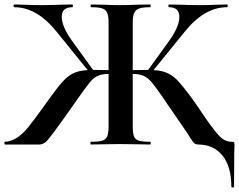

<svg xmlns="http://www.w3.org/2000/svg" viewBox="-31 -645 1067 857"><path d="M291.5 -612.8Q244.6 -612.8 244.6 -569.8Q244.6 -526.9 290.5 -462.9L384.3 -333H385.3Q426.3 -333 453.6 -332V-543.9Q453.6 -573.7 447.5 -587.9Q441.4 -602.1 425.5 -607.4Q409.7 -612.8 375.5 -612.8Q373.5 -612.8 373.5 -618.9Q373.5 -625 375.5 -625L430.7 -624Q474.6 -622.1 503.4 -622.1Q532.2 -622.1 582.5 -624L639.6 -625Q641.6 -625 641.6 -618.9Q641.6 -612.8 639.6 -612.8Q605.5 -612.8 589.6 -606.9Q573.7 -601.1 567.6 -586.4Q561.5 -571.8 561.5 -542V-332Q587.4 -333 629.4 -333H630.4L720.7 -458Q769.5 -524.9 769.5 -568.8Q769.5 -612.8 723.6 -612.8Q720.7 -612.8 720.7 -618.9Q720.7 -625 723.6 -625L773.4 -624Q825.2 -622.1 861.8 -622.1Q898.4 -622.1 940.4 -624L982.4 -625Q985.4 -625 985.4 -618.9Q985.4 -612.8 982.4 -612.8Q880.4 -612.8 791.5 -501L654.3 -332Q693.8 -330.1 719.2 -317.4Q744.6 -305.7 768.6 -278.3Q817.9 -222.2 883.3 -122.1Q926.3 -60.1 950 -36.1Q973.6 -12.2 1002.4 -12.2Q1011.7 -12.2 1013.7 -10Q1015.6 -7.8 1015.6 7.6Q1015.6 22.9 1014.6 38.1L1013.7 187Q1013.7 191.9 1007.6 191.9Q1001.5 191.9 1001.5 187Q1001.5 97.2 961.4 48.6Q921.4 0 853.5 0Q845.7 0 838.4 -3.9Q831.1 -7.8 805.7 -49.8L724.6 -168Q710.4 -187 703.6 -199.2Q664.6 -255.4 647.5 -276.1Q630.4 -296.9 611.3 -305.9Q592.3 -314.9 561.5 -314.9V-81.1Q561.5 -51.3 566.9 -36.6Q572.3 -22 588.4 -17.1Q604.5 -12.2 639.6 -12.2Q641.6 -12.2 641.6 -6.1Q641.6 0 639.6 0Q602.5 0 581.5 -1L501.5 -2L428.7 -1Q409.7 0 374.5 0Q372.6 0 372.6 -6.1Q372.6 -12.2 374.5 -12.2Q409.7 -12.2 425.5 -17.1Q441.4 -22 447.5 -36.4Q453.6 -50.8 453.6 -81.1V-314.9Q422.9 -314.9 404.1 -305.9Q385.3 -296.9 368.4 -275.9Q351.6 -254.9 314.5 -202.1L290.5 -168Q188.5 -22.9 173.6 -11.5Q158.7 0 145.5 0H-8.3Q-11.2 0 -11.5 -6.1Q-11.7 -12.2 -8.3 -12.2Q43.5 -14.6 94.2 -76.2Q117.7 -105.5 159.7 -163.1L177.2 -188Q222.2 -251 246.3 -278.1Q270.5 -305.2 295.4 -317.6Q320.3 -330.1 360.4 -332L223.6 -501Q134.8 -612.8 32.7 -612.8Q29.8 -612.8 29.5 -618.9Q29.3 -625 32.7 -625L74.7 -624Q116.7 -622.1 153.1 -622.1Q189.5 -622.1 241.7 -624L291.5 -625Q294.4 -625 294.4 -618.9Q294.4 -612.8 291.5 -612.8Z"/></svg>

Font: Cormorant-Bold
Style: Bold
Weight: 700
Designer: Christian Thalmann (Catharsis Fonts)
Version: Version 3.000